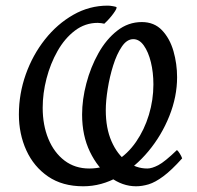

<svg xmlns="http://www.w3.org/2000/svg" viewBox="-20 -650 704 685"><path d="M611.3 -114.7Q615.7 -111.3 621.3 -102.3Q627 -93.3 629.9 -85Q591.8 -42.5 562.7 -21Q533.7 0.5 510.3 7.6Q486.8 14.6 465.3 14.6Q417 14.6 373 -17.8Q329.1 -50.3 301 -108.2Q272.9 -166 272.9 -241.2Q272.9 -294.9 288.1 -352.5Q303.2 -410.2 331.1 -460Q358.9 -509.8 398.2 -540.5Q437.5 -571.3 485.8 -571.3Q530.3 -571.3 558.1 -542Q585.9 -512.7 598.9 -467.5Q611.8 -422.4 611.8 -374.5Q611.8 -305.2 584.2 -236.1Q556.6 -167 509.5 -110.4Q462.4 -53.7 402.3 -19.5Q342.3 14.6 276.9 14.6Q202.6 14.6 151.6 -20.3Q100.6 -55.2 74 -113.5Q47.4 -171.9 47.4 -241.7Q47.4 -315.4 72 -384.8Q96.7 -454.1 140.4 -509.3Q184.1 -564.5 241.5 -597.2Q298.8 -629.9 364.3 -629.9Q372.6 -629.9 383.3 -627.9Q394 -626 395.5 -624.5Q398.4 -620.6 384.5 -601.6Q370.6 -582.5 352.1 -565.4Q349.1 -566.4 341.3 -567.4Q333.5 -568.4 328.6 -568.4Q283.7 -568.4 247.3 -540.8Q210.9 -513.2 185.3 -468Q159.7 -422.9 146 -369.9Q132.3 -316.9 132.3 -265.6Q132.3 -203.6 152.6 -154.5Q172.9 -105.5 210.2 -77.1Q247.6 -48.8 298.3 -48.8Q350.6 -48.8 393.1 -74.7Q435.5 -100.6 465.3 -143.8Q495.1 -187 511.2 -240.2Q527.3 -293.5 527.3 -348.6Q527.3 -391.6 518.3 -428.2Q509.3 -464.8 493.2 -487.5Q477.1 -510.3 455.6 -510.3Q432.6 -510.3 414.6 -483.6Q396.5 -457 383.8 -416.5Q371.1 -376 364.3 -333Q357.4 -290 357.4 -256.8Q357.4 -192.4 377.9 -145.8Q398.4 -99.1 432.1 -74Q465.8 -48.8 505.4 -48.8Q522 -48.8 544.9 -60.8Q567.9 -72.8 611.3 -114.7Z"/></svg>

Font: Gentium Book Plus
Style: Italic
Weight: 400
Italic angle: -8°
Designer: Victor Gaultney, Annie Olsen, Iska Routamaa, Becca Hirsbrunner
Foundry: SIL International
Version: Version 6.101